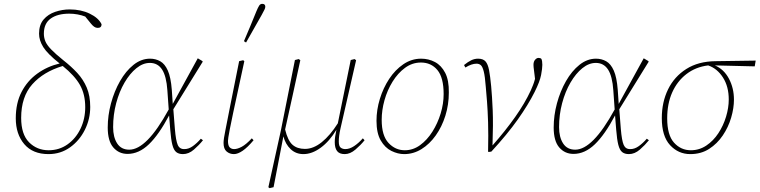

<svg xmlns="http://www.w3.org/2000/svg" viewBox="-20 -788 3948 998"><path d="M232 13Q150 13 106 -39Q62 -91 62 -173Q62 -252 92 -310Q122 -368 174 -405.5Q226 -443 290 -458Q227 -508 205 -543Q183 -578 183 -613Q183 -659 206.5 -686.5Q230 -714 267 -726.5Q304 -739 342 -739Q401 -739 446.5 -717Q492 -695 508 -662Q508 -643 488 -643Q478 -643 469.5 -649Q461 -655 453 -665L423 -702Q405 -709 383.5 -713Q362 -717 340 -717Q279 -717 243.5 -691.5Q208 -666 208 -613Q208 -593 215.5 -574Q223 -555 245 -532Q267 -509 309 -475Q350 -443 381.5 -409Q413 -375 431 -332.5Q449 -290 449 -232Q449 -169 421 -113Q393 -57 344 -22Q295 13 232 13ZM90 -175Q90 -90 131 -48.5Q172 -7 233 -7Q288 -7 331 -37.5Q374 -68 398.5 -119Q423 -170 423 -231Q423 -298 395.5 -346.5Q368 -395 306 -445Q206 -415 148 -350Q90 -285 90 -175Z M568 -127Q568 -75 589 -42.5Q610 -10 652 -10Q697 -10 748 -61.5Q799 -113 857 -219L850 -318Q845 -392 822.5 -426.5Q800 -461 759 -461Q723 -461 689 -433.5Q655 -406 627.5 -359Q600 -312 584 -252Q568 -192 568 -127ZM643 12Q598 12 569 -21.5Q540 -55 540 -125Q540 -188 557 -251Q574 -314 604 -366.5Q634 -419 674 -451Q714 -483 760 -483Q789 -483 813 -469.5Q837 -456 852.5 -421Q868 -386 873 -321L878 -248L1008 -485L1033 -470V-466L881 -220L889 -118Q894 -57 904 -34.5Q914 -12 939 -13Q961 -13 982.5 -28.5Q1004 -44 1024 -67L1035 -59Q1015 -34 988 -10.5Q961 13 931 13Q909 13 896 2.5Q883 -8 876 -35Q869 -62 865 -113L859 -188Q806 -88 754 -38Q702 12 643 12Z M1196 13Q1174 13 1158 -0.5Q1142 -14 1142 -45Q1142 -65 1151.5 -110.5Q1161 -156 1177 -240L1223 -470L1244 -475L1250 -470L1226 -359Q1205 -262 1192.5 -204Q1180 -146 1174.5 -116.5Q1169 -87 1167 -74.5Q1165 -62 1165 -56Q1165 -31 1174 -22Q1183 -13 1197 -13Q1214 -13 1236.5 -25Q1259 -37 1289 -69L1298 -59Q1267 -22 1241.5 -4.5Q1216 13 1196 13ZM1248 -574Q1265 -613 1281 -652Q1297 -691 1313 -730Q1321 -749 1327 -758.5Q1333 -768 1343 -768Q1359 -768 1359 -753Q1359 -747 1355 -738.5Q1351 -730 1340 -710Q1320 -674 1299.5 -638.5Q1279 -603 1259 -567Z M1772 13Q1744 13 1732 -3Q1720 -19 1720 -49Q1720 -62 1722 -77Q1724 -92 1728 -110L1729 -114Q1693 -54 1647.5 -20.5Q1602 13 1557 13Q1518 13 1491 -12.5Q1464 -38 1453 -79L1402 185L1381 190L1375 185L1440 -110L1513 -476L1533 -481L1541 -475Q1521 -383 1501 -291.5Q1481 -200 1462 -115Q1476 -57 1500.5 -35.5Q1525 -14 1565 -14Q1609 -14 1652.5 -49Q1696 -84 1736 -147L1803 -476L1823 -481L1831 -475L1750 -121Q1745 -99 1743 -82.5Q1741 -66 1741 -53Q1741 -28 1751 -20.5Q1761 -13 1775 -13Q1797 -13 1820.5 -28.5Q1844 -44 1866 -69L1875 -59Q1855 -34 1827.5 -10.5Q1800 13 1772 13Z M2081 13Q2048 13 2014.5 -3.5Q1981 -20 1959 -58Q1937 -96 1937 -160Q1937 -217 1954.5 -274Q1972 -331 2003 -378Q2034 -425 2076.5 -454Q2119 -483 2169 -483Q2208 -483 2241 -465.5Q2274 -448 2294 -409.5Q2314 -371 2313 -307Q2313 -244 2295 -186.5Q2277 -129 2245 -84Q2213 -39 2171 -13Q2129 13 2081 13ZM2084 -7Q2127 -7 2163.5 -33.5Q2200 -60 2227.5 -103.5Q2255 -147 2270.5 -198Q2286 -249 2286 -299Q2286 -385 2253.5 -424Q2221 -463 2168 -463Q2123 -463 2085.5 -435.5Q2048 -408 2020.5 -363.5Q1993 -319 1978.5 -267Q1964 -215 1964 -165Q1964 -83 1999.5 -45Q2035 -7 2084 -7Z M2517 0Q2519 -89 2517 -152Q2515 -215 2511.5 -259.5Q2508 -304 2505 -337Q2501 -391 2494.5 -416.5Q2488 -442 2479 -449.5Q2470 -457 2457 -457Q2431 -457 2399 -437L2392 -450Q2413 -467 2430 -475Q2447 -483 2465 -483Q2491 -483 2503.5 -469Q2516 -455 2522 -424Q2528 -393 2533 -340Q2538 -287 2541 -215.5Q2544 -144 2540 -32Q2607 -108 2657.5 -179.5Q2708 -251 2739 -318Q2745 -332 2750.5 -345.5Q2756 -359 2761 -378L2759 -395Q2758 -406 2755.5 -423.5Q2753 -441 2753 -451Q2753 -468 2761.5 -477.5Q2770 -487 2779 -487Q2789 -487 2794 -482Q2799 -472 2799 -451Q2799 -432 2792.5 -398Q2786 -364 2759 -310Q2726 -244 2671.5 -167Q2617 -90 2534 0L2520 2Z M2886 -127Q2886 -75 2907 -42.5Q2928 -10 2970 -10Q3015 -10 3066 -61.5Q3117 -113 3175 -219L3168 -318Q3163 -392 3140.5 -426.5Q3118 -461 3077 -461Q3041 -461 3007 -433.5Q2973 -406 2945.5 -359Q2918 -312 2902 -252Q2886 -192 2886 -127ZM2961 12Q2916 12 2887 -21.5Q2858 -55 2858 -125Q2858 -188 2875 -251Q2892 -314 2922 -366.5Q2952 -419 2992 -451Q3032 -483 3078 -483Q3107 -483 3131 -469.5Q3155 -456 3170.5 -421Q3186 -386 3191 -321L3196 -248L3326 -485L3351 -470V-466L3199 -220L3207 -118Q3212 -57 3222 -34.5Q3232 -12 3257 -13Q3279 -13 3300.5 -28.5Q3322 -44 3342 -67L3353 -59Q3333 -34 3306 -10.5Q3279 13 3249 13Q3227 13 3214 2.5Q3201 -8 3194 -35Q3187 -62 3183 -113L3177 -188Q3124 -88 3072 -38Q3020 12 2961 12Z M3568 13Q3506 13 3463 -33.5Q3420 -80 3420 -174Q3420 -257 3452.5 -323.5Q3485 -390 3547.5 -429.5Q3610 -469 3699 -470L3908 -473L3903 -443L3696 -448Q3743 -428 3769 -379Q3795 -330 3795 -270Q3795 -226 3780.5 -176.5Q3766 -127 3737 -84Q3708 -41 3666 -14Q3624 13 3568 13ZM3448 -173Q3448 -86 3483.5 -46.5Q3519 -7 3571 -7Q3615 -7 3651.5 -31.5Q3688 -56 3714 -95.5Q3740 -135 3754 -181.5Q3768 -228 3768 -271Q3768 -338 3738 -385Q3708 -432 3661 -448Q3596 -440 3548 -403Q3500 -366 3474 -307.5Q3448 -249 3448 -173Z"/></svg>

Font: Source Serif Pro ExtraLight
Style: Italic
Weight: 200
Italic angle: -12°
Designer: Frank Grießhammer
Foundry: Adobe Systems Incorporated
Version: Version 3.001;hotconv 1.0.111;makeotfexe 2.5.65597